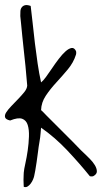

<svg xmlns="http://www.w3.org/2000/svg" viewBox="-23 -688 433 776"><path d="M18 -201Q0 -205 -2.5 -214Q-5 -223 2.5 -234.5Q10 -246 23 -259.5Q36 -273 50 -287.5Q64 -302 75 -315.5Q86 -329 87 -342Q86 -348 84.5 -370Q83 -392 80 -420.5Q77 -449 73.5 -481.5Q70 -514 67 -543Q64 -572 62 -594Q60 -616 59 -623Q59 -634 59.5 -643Q60 -652 65 -658.5Q70 -665 78.5 -667Q87 -669 101 -664Q105 -634 109 -594.5Q113 -555 118 -514Q123 -473 129 -432Q135 -391 143 -355Q151 -361 162.5 -376.5Q174 -392 187 -411.5Q200 -431 214.5 -450Q229 -469 242 -480.5Q255 -492 266 -494Q277 -496 284 -482Q285 -480 285 -475Q285 -470 284 -467Q274 -435 251 -407.5Q228 -380 204 -354Q180 -328 162 -301Q144 -274 143 -243Q150 -237 165 -221L235 -151Q255 -131 273 -113Q291 -95 304 -81L326 -60Q330 -56 341 -45Q352 -34 360 -21Q368 -8 368.5 4Q369 16 354 24Q352 25 347 25Q342 25 340 24Q299 -27 249 -80Q199 -133 143 -172Q142 -165 141 -149.5Q140 -134 136.5 -114.5Q133 -95 130.5 -73.5Q128 -52 125 -33Q122 -14 119.5 1.5Q117 17 115 24Q114 29 110.5 37.5Q107 46 101 54Q95 62 88 66Q81 70 73 67Q73 63 72.5 55.5Q72 48 72 39Q72 30 72.5 22Q73 14 73 10Q74 -3 79.5 -27.5Q85 -52 89 -80Q93 -108 94 -136Q95 -164 89 -183Q83 -202 66.5 -208Q50 -214 18 -201Z"/></svg>

Font: Liu Jian Mao Cao
Style: Regular
Weight: 400
Designer: ZhongQi
Foundry: ZhongQi
Version: Version 1.001